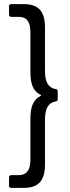

<svg xmlns="http://www.w3.org/2000/svg" viewBox="-20 -794 342 935"><path d="M96 121C167 121 199 86 199 7V-210C199 -267 216 -294 252 -300C258 -301 261 -304 261 -310V-350C261 -356 258 -359 252 -360C216 -366 199 -393 199 -449V-661C199 -739 167 -774 96 -774H34C28 -774 24 -770 24 -764V-722C24 -716 28 -712 34 -712H71C109 -712 128 -689 128 -638V-444C128 -382 143 -349 178 -332C181 -331 181 -329 178 -327C143 -310 128 -276 128 -215V-16C128 35 109 59 71 59H34C28 59 24 63 24 69V111C24 117 28 121 34 121Z"/></svg>

Font: Elastic
Style: elastic
Weight: 400
Designer: Jeremy Tribby
Foundry: Tribby Type
Version: Version 1.422;hotconv 1.0.109;makeotfexe 2.5.65596